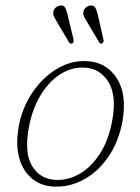

<svg xmlns="http://www.w3.org/2000/svg" viewBox="-20 -684 521 712"><path d="M306.5 -457Q376 -452 413.5 -393.2Q451 -334.5 434.5 -236.5Q420.5 -158.5 381.5 -102Q342.5 -45.5 288 -16.8Q233.5 12 173.5 7.5Q130 4.5 97.5 -22.8Q65 -50 51.2 -98.8Q37.5 -147.5 49.5 -215Q62 -284 100 -340.5Q138 -397 192 -429.2Q246 -461.5 306.5 -457ZM184.5 -17Q230.5 -14 274.2 -38.8Q318 -63.5 351 -114.8Q384 -166 397 -241.5Q412.5 -331 382 -380.2Q351.5 -429.5 295.5 -433Q247.5 -436.5 204.2 -409Q161 -381.5 130 -330Q99 -278.5 86.5 -209Q70 -116.5 99 -68.5Q128 -20.5 184.5 -17ZM343.5 -625.5 363.5 -538Q365.5 -527 359.5 -523.5Q352.5 -519 348 -527L302 -604Q296.5 -612.5 292.2 -621Q288 -629.5 289 -638.5Q290.5 -649 297.8 -655.5Q305 -662 314 -663.5Q328.5 -665 334 -654.5Q339.5 -644 343.5 -625.5ZM231.5 -625.5 252.5 -538Q254 -527 248.5 -523.5Q241.5 -519.5 236 -527L190.5 -604Q185.5 -612.5 181 -621Q176.5 -629.5 177.5 -638.5Q178.5 -649 186 -655.5Q193.5 -662 202.5 -663.5Q217 -665 222.2 -654.5Q227.5 -644 231.5 -625.5Z"/></svg>

Font: Fraunces 9pt Soft Thin
Style: Italic
Weight: 100
Italic angle: -16°
Version: Version 1.000;[b76b70a41]